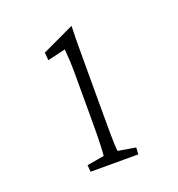

<svg xmlns="http://www.w3.org/2000/svg" viewBox="-94 -545 578 624"><g transform="rotate(-20 195.5 -233.5)"><path d="M218.3 -144.5Q218.3 -83 219.2 -60.3Q220.2 -37.6 221.2 -33.7L282.2 -23.4L280.8 0H115.7L113.8 -23.4L173.3 -33.7Q174.3 -40.5 175.5 -68.8Q176.8 -97.2 176.8 -144.5V-326.7Q176.8 -343.8 175.8 -362.5Q174.8 -381.3 172.9 -402.3L110.8 -387.7L108.4 -414.6L219.7 -466.8Q218.8 -448.7 218.5 -419.9Q218.3 -391.1 218.3 -337.4Z"/></g></svg>

Font: Lateef ExtraLight
Style: Regular
Weight: 200
Designer: SIL International
Foundry: SIL International
Version: Version 4.200